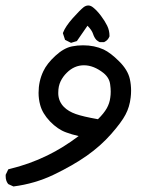

<svg xmlns="http://www.w3.org/2000/svg" viewBox="-38 -341 558 690"><path d="M-17.6 292.5Q-17.6 290.5 -17.6 287.1L-8.3 267.6L-4.9 266.6Q66.9 249.5 131.8 217.8Q189.9 189.5 244.6 147.9Q220.7 142.6 199.7 134.8Q169.4 124 141.6 95.2Q114.3 66.4 106.4 36.1Q100.6 15.1 100.6 -7.3Q100.6 -49.3 117.7 -85Q130.4 -112.3 160.9 -140.4Q191.4 -168.5 220.7 -174.3Q239.7 -178.2 260.3 -178.2Q301.3 -178.2 334.5 -163.1Q359.9 -150.9 390.1 -120.6Q421.4 -89.8 428.7 -56.6Q433.1 -36.6 433.1 -15.1Q433.1 -2.9 431.6 9.3Q427.7 43.5 413.1 70.8Q398.9 98.1 361.3 140.9Q323.7 183.6 273.7 218.8Q223.6 253.9 155.5 286.6Q87.4 319.3 10.3 329.1L-7.8 320.8L-9.3 319.3Q-17.6 308.6 -17.6 292.5ZM358.4 9.3Q359.9 -0.5 359.9 -12Q359.9 -23.4 357.9 -37.6Q355 -61.5 334 -78.6Q298.8 -106.4 263.7 -106.4Q229 -106.4 202.1 -79.6Q188 -65.9 179.7 -48.6Q171.4 -31.2 171.4 -8.8Q171.4 -5.9 171.4 -2.9Q172.9 24.4 191.9 43.5Q208 59.6 234.4 68.8Q260.7 78.1 314 87.4Q335.4 66.4 345.7 48.1Q356 29.8 358.4 9.3ZM296.9 -314Q310.5 -303.2 324.7 -284.4Q338.9 -265.6 347.2 -248.5Q355.5 -231.4 355.5 -211.9V-210.4Q350.1 -196.3 337.4 -190.4L335.9 -189.5H320.3Q313.5 -192.9 308.6 -197.3Q300.8 -205.6 296.4 -219.2Q292 -232.9 276.4 -248.5L238.3 -193.4L217.3 -187L195.8 -197.8L188 -221.7L189 -224.6Q197.3 -246.1 223.6 -275.9Q249.5 -304.7 262.2 -314.9Q270.5 -321.3 279.3 -321.3Q288.1 -321.3 296.9 -314Z"/></svg>

Font: Bakudai
Style: Bold
Weight: 700
Version: Version 1.48